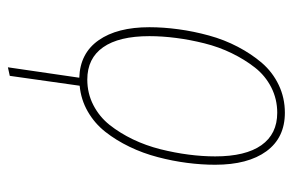

<svg xmlns="http://www.w3.org/2000/svg" viewBox="-152 -418 766 503"><g transform="rotate(90 231.5 -166.0)"><path d="M411.1 -346.2Q411.1 -310.5 406.2 -272.7Q401.4 -234.9 391.1 -195.8Q380.9 -156.7 364 -121.8Q347.2 -86.9 325 -58.6Q302.7 -30.3 271.7 -12.5Q240.7 5.4 204.1 8.8L178.2 191.9L155.8 196.8L183.1 9.8Q119.1 7.8 85 -40.8Q50.8 -89.4 50.8 -173.8Q50.8 -210.9 56.2 -250.2Q61.5 -289.6 72.5 -329.8Q83.5 -370.1 102.1 -405.5Q120.6 -440.9 144.5 -468.8Q168.5 -496.6 202.1 -512.7Q235.8 -528.8 274.9 -528.8Q340.3 -528.8 375.7 -480.5Q411.1 -432.1 411.1 -346.2ZM188 -11.2Q224.1 -11.2 254.9 -27.1Q285.6 -43 306.9 -69.8Q328.1 -96.7 344.5 -130.6Q360.8 -164.6 370.4 -202.6Q379.9 -240.7 384.5 -276.6Q389.2 -312.5 389.2 -346.2Q389.2 -425.8 359.9 -467.3Q330.6 -508.8 274.9 -508.8Q239.3 -508.8 208.5 -493.2Q177.7 -477.5 156.5 -450.4Q135.3 -423.3 118.9 -389.6Q102.5 -356 93 -317.9Q83.5 -279.8 78.9 -243.7Q74.2 -207.5 74.2 -173.8Q74.2 -94.2 103.3 -52.7Q132.3 -11.2 188 -11.2Z"/></g></svg>

Font: Fira Sans Compressed Thin
Style: Italic
Weight: 100
Width: 3
Italic angle: -8°
Designer: Carrois Corporate & Edenspiekermann AG
Foundry: Carrois Corporate GbR & Edenspiekermann AG
Version: Version 4.203;PS 004.203;hotconv 1.0.88;makeotf.lib2.5.64775